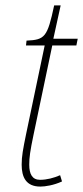

<svg xmlns="http://www.w3.org/2000/svg" viewBox="-20 -679 307 709"><path d="M129 10C147 10 179 5 209 -9L202 -32C179 -22 153 -15 128 -15C99 -15 88 -36 88 -71C88 -97 91 -120 104 -182L173 -511H262L267 -536H177L204 -659H180C155 -542 146 -532 78 -529L76 -511H145L76 -182C65 -128 60 -102 60 -71C60 -25 76 10 129 10Z"/></svg>

Font: Noto Serif Condensed Thin
Style: Italic
Weight: 100
Width: 3
Italic angle: -12°
Designer: Monotype Design Team
Foundry: Monotype Imaging Inc.
Version: Version 2.013